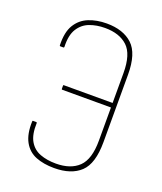

<svg xmlns="http://www.w3.org/2000/svg" viewBox="-127 -746 706 837"><g transform="rotate(20 226.5 -327.5)"><path d="M223 8Q174 8 137.5 -6.5Q101 -21 81.5 -56.5Q62 -92 64 -150Q64 -154 66 -154H81Q85 -154 85 -151Q83 -97 100.5 -67Q118 -37 150 -25Q182 -13 223 -13Q292 -13 329 -49Q366 -85 366 -171V-325H139Q137 -325 137 -329V-343Q137 -346 139 -346H366V-485Q366 -572 328.5 -607Q291 -642 224 -642Q185 -642 153 -630Q121 -618 102 -588Q83 -558 85 -504Q85 -500 82 -500H67Q64 -500 64 -504Q62 -564 83 -598.5Q104 -633 141 -648Q178 -663 224 -663Q301 -663 344 -623Q387 -583 387 -485V-172Q387 -72 344.5 -32Q302 8 223 8Z"/></g></svg>

Font: Sofia Sans Condensed Thin
Style: Regular
Weight: 250
Version: Version 4.100